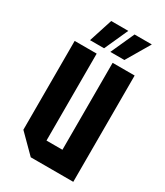

<svg xmlns="http://www.w3.org/2000/svg" viewBox="-182 -799 755 876"><g transform="rotate(30 196.0 -361.0)"><path d="M354 -560V0H130L38 -92V-560H154V-102H238V-560ZM97 -598 137 -722H227L171 -598ZM204 -598 260 -722H351L278 -598Z"/></g></svg>

Font: Tektur Condensed Medium
Style: Regular
Weight: 500
Width: 3
Designer: Adam Jagosz
Foundry: Adam Jagosz
Version: Version 1.005;gftools[0.9.30]